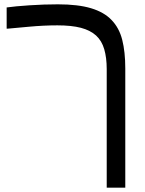

<svg xmlns="http://www.w3.org/2000/svg" viewBox="-20 -653 661 874"><path d="M10.3 -619.1Q48.3 -624.5 114.5 -628.9Q180.7 -633.3 243.2 -633.3Q335.4 -633.3 394.5 -615.5Q453.6 -597.7 487.3 -562.5Q522.5 -526.4 536.4 -471.7Q550.3 -417 550.3 -341.3V201.2H465.8V-338.4Q465.8 -390.1 454.6 -428.7Q443.4 -467.3 417.5 -491.2Q391.1 -515.1 348.4 -526.4Q305.7 -537.6 241.2 -537.6Q179.7 -537.6 113.5 -531.5Q47.4 -525.4 15.1 -522.5H10.3Z"/></svg>

Font: IranNastaliq
Style: Regular
Weight: 400
Designer: Hossein Zahedi
Version: Version 1.5